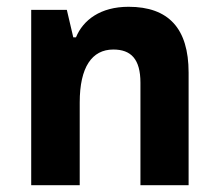

<svg xmlns="http://www.w3.org/2000/svg" viewBox="-20 -546 642 566"><path d="M72 0H215V-244C215 -348 251 -400 314 -400C366 -400 394 -372 394 -302V0H536V-332C536 -462 477 -526 359 -526C276 -526 225 -487 204 -436H196L177 -517H72Z"/></svg>

Font: Noto Sans Thai UI SemCond
Style: Bold
Weight: 700
Width: 4
Designer: Monotype Design Team
Foundry: Monotype Imaging Inc.
Version: Version 2.000